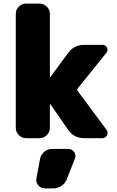

<svg xmlns="http://www.w3.org/2000/svg" viewBox="-20 -770 653 1070"><path d="M574 -46Q584 -32 576 -16Q568 0 551 0H450Q392 0 360 -46L261 -189Q261 -190 259 -190Q258 -190 258 -189V-57Q258 -34 241 -17Q224 0 201 0H125Q102 0 85 -17Q68 -34 68 -57V-693Q68 -716 85 -733Q102 -750 125 -750H201Q224 -750 241 -733Q258 -716 258 -693V-341Q258 -340 259 -340L261 -341L359 -474Q392 -520 450 -520H551Q568 -520 576 -505Q584 -490 573 -476L413 -277Q408 -270 413 -263ZM361 60Q381 60 393 77Q405 94 398 113L353 227Q344 251 323 265.5Q302 280 276 280H230Q208 280 193.5 263Q179 246 183 224L203 116Q208 92 226.5 76Q245 60 270 60Z"/></svg>

Font: Rounded Mplus 1c Black
Style: Regular
Weight: 900
Version: Version 1.059.20150529